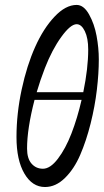

<svg xmlns="http://www.w3.org/2000/svg" viewBox="-20 -751 421 779"><path d="M46.9 -194.8Q46.9 -290 67.9 -387.7Q88.9 -485.4 122.6 -560.5Q156.2 -635.7 201.2 -683.3Q246.1 -731 291 -731Q319.8 -731 341.3 -692.6Q362.8 -654.3 371.8 -605.5Q380.9 -556.6 380.9 -509.8Q380.9 -453.1 373 -386.7Q365.2 -320.3 347.7 -250Q330.1 -179.7 305.4 -122.6Q280.8 -65.4 243.4 -28.8Q206.1 7.8 162.6 7.8Q110.8 7.8 78.9 -46.9Q46.9 -101.6 46.9 -194.8ZM89.8 -148.4Q89.8 -107.9 107.9 -87.2Q126 -66.4 154.3 -66.4Q184.1 -66.4 215.1 -107.2Q246.1 -147.9 270 -209.7Q293.9 -271.5 311 -345.7H120.1Q89.8 -228.5 89.8 -148.4ZM128.9 -377H317.9Q337.9 -474.1 337.9 -549.8Q337.9 -596.2 324.2 -624.5Q310.5 -652.8 291 -652.8Q266.1 -652.8 228.8 -601.3Q191.4 -549.8 162.1 -474.6Q143.1 -425.3 128.9 -377Z"/></svg>

Font: Theano Old Style
Style: Regular
Weight: 400
Designer: Alexey Kryukov
Version: Version 2.00